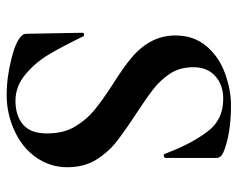

<svg xmlns="http://www.w3.org/2000/svg" viewBox="-86 -590 688 555"><g transform="rotate(90 257.5 -312.0)"><path d="M147.5 -2Q92.8 -15.6 79.6 -35.2Q77.1 -39.1 77.1 -46.9L74.2 -206.1V-207Q74.2 -210.9 79.1 -211.4Q84 -211.9 85 -208Q114.7 -147 137.5 -108.9Q160.2 -70.8 194.6 -42Q229 -13.2 271 -13.2Q313 -13.2 339.1 -34.7Q365.2 -56.2 365.2 -104Q365.2 -151.9 345.7 -184.8Q326.2 -217.8 298.1 -241Q270 -264.2 221.7 -295.4Q172.9 -326.2 146.5 -348.6Q82 -402.8 82 -475.1Q82 -528.3 112.5 -564.7Q143.1 -601.1 190.9 -618.7Q239.3 -636.2 283.2 -636.2Q368.2 -636.2 420.9 -613.8Q436 -606.9 436 -594.2V-446.8Q436 -443.8 430.9 -442.4Q425.8 -440.9 424.8 -443.8L417 -462.9Q392.1 -525.9 358.6 -569.8Q325.2 -613.8 265.1 -613.8Q225.1 -613.8 199.5 -590.8Q173.8 -567.9 173.8 -527.8Q173.8 -487.8 192.4 -460Q210.9 -432.1 238 -411.1Q265.1 -390.1 313 -358.9Q360.8 -327.6 390.9 -303.7Q420.9 -279.8 441.9 -245.4Q462.9 -210.9 462.9 -162.6Q462.9 -114.3 435.1 -73.7Q407.2 -33.2 357.7 -10.5Q308.1 12.2 255.1 12.2Q202.1 12.2 147.5 -2Z"/></g></svg>

Font: Cormorant-Bold
Style: Bold
Weight: 700
Designer: Christian Thalmann (Catharsis Fonts)
Version: Version 3.000